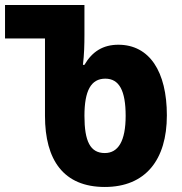

<svg xmlns="http://www.w3.org/2000/svg" viewBox="-27 -734 724 764"><path d="M390 10C552 10 637 -98 637 -275C637 -449 568 -556 444 -556C383 -556 340 -529 309 -476H303C308 -517 309 -557 309 -595V-714H-7V-581H152V-273C152 -97 226 10 390 10ZM390 -125C332 -125 309 -172 309 -273C309 -373 335 -421 392 -421C447 -421 473 -374 473 -273C473 -172 443 -125 390 -125Z"/></svg>

Font: Noto Sans Georgian Condensed ExtraBold
Style: Regular
Weight: 800
Width: 3
Designer: Monotype Design Team, Akaki Razmadze
Foundry: Google LLC
Version: Version 2.005